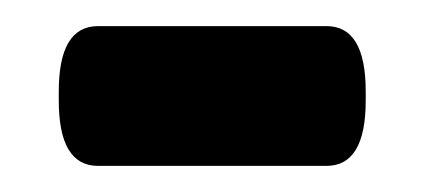

<svg xmlns="http://www.w3.org/2000/svg" viewBox="-20 -339 325 147"><path d="M55 -212Q25 -212 25 -262V-269Q25 -319 55 -319H230Q260 -319 260 -269V-262Q260 -212 230 -212Z"/></svg>

Font: Asap Semi Condensed
Style: Bold
Weight: 700
Width: 4
Designer: Pablo Cosgaya
Foundry: Omnibus-Type
Version: Version 3.001; ttfautohint (v1.8.4.7-5d5b)